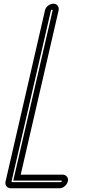

<svg xmlns="http://www.w3.org/2000/svg" viewBox="-20 -814 466 1029"><path d="M298 195H38Q23 195 14.5 184Q6 173 10 158L221 -758Q224 -773 237.5 -783.5Q251 -794 266 -794Q281 -794 289 -783.5Q297 -773 294 -758L91 122H315Q330 122 338.5 132.5Q347 143 343.5 158Q340 173 327 184Q314 195 298 195ZM253 -758 42 158Q41 162 45 162H306Q310 162 311 158Q312 154 308 154H51L262 -758Q262 -762 258 -762Q254 -762 253 -758Z"/></svg>

Font: Soda Fountain
Style: InlineOblique
Weight: 400
Version: Version 1.0